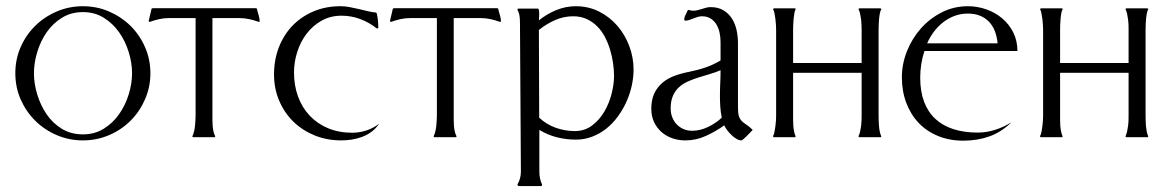

<svg xmlns="http://www.w3.org/2000/svg" viewBox="-20 -446 3794 624"><path d="M249.5 -406.7Q211.4 -406.7 181.6 -388.4Q151.9 -370.1 131.8 -341.3Q111.8 -312.5 101.1 -277.1Q90.3 -241.7 90.3 -208Q90.3 -174.3 101.1 -138.9Q111.8 -103.5 131.6 -74.5Q151.4 -45.4 181.2 -27.3Q210.9 -9.3 249.5 -9.3Q287.6 -9.3 317.1 -27.6Q346.7 -45.9 366.9 -74.7Q387.2 -103.5 398.2 -138.9Q409.2 -174.3 409.2 -208Q409.2 -241.7 398.2 -277.1Q387.2 -312.5 366.9 -341.3Q346.7 -370.1 317.1 -388.4Q287.6 -406.7 249.5 -406.7ZM249.5 -425.8Q294.4 -425.8 334.2 -408.7Q374 -391.6 404.1 -362.1Q434.1 -332.5 451.4 -292.7Q468.8 -252.9 468.8 -208Q468.8 -163.1 451.4 -123.3Q434.1 -83.5 404.3 -53.7Q374.5 -23.9 334.5 -6.8Q294.4 10.3 249.5 10.3Q204.6 10.3 164.6 -6.8Q124.5 -23.9 94.5 -53.7Q64.5 -83.5 47.1 -123Q29.8 -162.6 29.8 -208Q29.8 -253.4 47.1 -293Q64.5 -332.5 94.5 -362.1Q124.5 -391.6 164.6 -408.7Q204.6 -425.8 249.5 -425.8Z M811.5 -419.4 814.9 -418Q816.9 -408.2 820.6 -396.7Q824.2 -385.3 823.7 -375.5L820.3 -375Q805.7 -380.4 790 -383.8Q774.4 -387.2 758.8 -387.2H670.4V-72.3Q670.4 -65.4 670.4 -56.2Q670.4 -46.9 671.1 -37.4Q671.9 -27.8 673.8 -18.8Q675.8 -9.8 679.2 -3.9V-1L678.2 0H608.4Q607.9 0 606.9 -0.5Q606 -1 605.5 -1V-3.9Q608.4 -9.8 610.6 -18.6Q612.8 -27.3 613.8 -37.1Q614.7 -46.9 615.2 -56.2Q615.7 -65.4 615.7 -72.3V-387.2H528.3Q512.7 -387.2 497.3 -383.8Q481.9 -380.4 467.3 -375L463.9 -375.5L463.4 -378.9L472.7 -418L476.6 -419.4Z M1090.3 -395Q1053.7 -395 1024.9 -378.7Q996.1 -362.3 976.3 -336.2Q956.5 -310.1 946 -277.1Q935.5 -244.1 935.5 -210.4Q935.5 -168 948.7 -132.1Q961.9 -96.2 986.6 -70.1Q1011.2 -43.9 1046.1 -29.3Q1081.1 -14.6 1124.5 -14.6Q1147.9 -14.6 1170.7 -22Q1193.4 -29.3 1211.9 -43.9Q1202.1 -28.8 1188.2 -18.3Q1174.3 -7.8 1157.7 -1.5Q1141.1 4.9 1123.5 7.6Q1106 10.3 1088.9 10.3Q1042.5 10.3 1002.7 -5.9Q962.9 -22 933.6 -50.5Q904.3 -79.1 887.5 -118.4Q870.6 -157.7 870.6 -204.1Q870.6 -251.5 886.2 -292Q901.9 -332.5 930.4 -362.3Q959 -392.1 998.8 -408.9Q1038.6 -425.8 1086.4 -425.8Q1101.1 -425.8 1115.5 -423.1Q1129.9 -420.4 1144.3 -417Q1158.7 -413.6 1172.9 -410.2Q1187 -406.7 1201.7 -405.3L1204.6 -402.3Q1207 -391.1 1208.3 -379.2Q1209.5 -367.2 1209.5 -355.5L1207 -353.5H1204.6Q1180.2 -373 1150.9 -384Q1121.6 -395 1090.3 -395Z M1595.7 -419.4 1599.1 -418Q1601.1 -408.2 1604.7 -396.7Q1608.4 -385.3 1607.9 -375.5L1604.5 -375Q1589.8 -380.4 1574.2 -383.8Q1558.6 -387.2 1543 -387.2H1454.6V-72.3Q1454.6 -65.4 1454.6 -56.2Q1454.6 -46.9 1455.3 -37.4Q1456.1 -27.8 1458 -18.8Q1460 -9.8 1463.4 -3.9V-1L1462.4 0H1392.6Q1392.1 0 1391.1 -0.5Q1390.1 -1 1389.6 -1V-3.9Q1392.6 -9.8 1394.8 -18.6Q1397 -27.3 1397.9 -37.1Q1398.9 -46.9 1399.4 -56.2Q1399.9 -65.4 1399.9 -72.3V-387.2H1312.5Q1296.9 -387.2 1281.5 -383.8Q1266.1 -380.4 1251.5 -375L1248 -375.5L1247.6 -378.9L1256.8 -418L1260.7 -419.4Z M1661.6 -414.1 1662.6 -417 1664.1 -418H1728Q1730.5 -418 1731.4 -412.8Q1732.4 -407.7 1732.4 -401.1Q1732.4 -394.5 1731.9 -388.2Q1731.4 -381.8 1731.4 -379.9Q1756.8 -400.4 1787.6 -413.1Q1818.4 -425.8 1851.6 -425.8Q1892.6 -425.8 1927 -408.4Q1961.4 -391.1 1986.3 -362.3Q2011.2 -333.5 2025.1 -296.4Q2039.1 -259.3 2039.1 -220.2Q2039.1 -194.3 2033.2 -167.5Q2027.3 -140.6 2015.9 -115.2Q2004.4 -89.8 1988 -67.4Q1971.7 -44.9 1950.9 -28.3Q1930.2 -11.7 1905 -2Q1879.9 7.8 1851.6 7.8Q1820.3 7.8 1790 0.2Q1759.8 -7.3 1732.9 -23.9V112.3Q1732.9 134.3 1741.7 153.8V156.2L1739.3 158.7H1664.1L1661.6 153.8Q1672.9 134.3 1672.9 112.3L1669.9 -372.6Q1669.9 -383.3 1668.5 -393.8Q1667 -404.3 1661.6 -414.1ZM1732.4 -63.5Q1755.9 -41.5 1786.1 -30.8Q1816.4 -20 1848.1 -20Q1879.9 -20 1903.8 -37.8Q1927.7 -55.7 1943.6 -82.5Q1959.5 -109.4 1967.5 -140.6Q1975.6 -171.9 1975.6 -198.7Q1975.6 -218.8 1972.4 -241Q1969.2 -263.2 1962.6 -284.9Q1956.1 -306.6 1945.8 -326.2Q1935.5 -345.7 1920.7 -360.6Q1905.8 -375.5 1886.5 -384.3Q1867.2 -393.1 1842.8 -393.1Q1812 -393.1 1783.4 -380.4Q1754.9 -367.7 1731.4 -348.6Z M2321.8 -309.6Q2321.8 -324.2 2318.8 -338.9Q2315.9 -353.5 2308.8 -365.7Q2301.8 -377.9 2290 -385.5Q2278.3 -393.1 2261.2 -393.1Q2254.4 -393.1 2247.3 -390.9Q2240.2 -388.7 2233.4 -386Q2226.6 -383.3 2220.2 -381.1Q2213.9 -378.9 2208 -378.9Q2203.6 -378.9 2203.6 -383.3Q2203.6 -385.7 2204.8 -389.6Q2206.1 -393.6 2208 -397.7Q2210 -401.9 2211.9 -405.8Q2213.9 -409.7 2214.8 -412.1L2218.8 -414.1Q2225.1 -411.1 2232.4 -411.1Q2239.7 -411.1 2246.8 -412.8Q2253.9 -414.6 2260.7 -416.7Q2267.6 -418.9 2274.7 -420.9Q2281.7 -422.9 2289.1 -422.9Q2314 -422.9 2331.1 -412.6Q2348.1 -402.3 2358.6 -386Q2369.1 -369.6 2373.8 -348.6Q2378.4 -327.6 2378.4 -306.2V-96.7Q2378.4 -77.6 2381.6 -68.1Q2384.8 -58.6 2390.9 -52.5Q2397 -46.4 2405.8 -40.8Q2414.6 -35.2 2426.3 -23.9Q2424.3 -22 2419.2 -16.4Q2414.1 -10.7 2408 -4.9Q2401.9 1 2396.7 5.6Q2391.6 10.3 2389.6 10.3Q2381.8 10.3 2373.3 5.1Q2364.7 0 2356.9 -7.6Q2349.1 -15.1 2343 -23.4Q2336.9 -31.7 2334 -38.6Q2306.2 -19 2274.4 -4.4Q2242.7 10.3 2207.5 10.3Q2184.6 10.3 2164.6 3.2Q2144.5 -3.9 2129.4 -17.3Q2114.3 -30.8 2105.5 -49.8Q2096.7 -68.8 2096.7 -92.3Q2096.7 -121.6 2106.4 -142.3Q2116.2 -163.1 2133.1 -177.2Q2149.9 -191.4 2172.6 -199.7Q2195.3 -208 2221.2 -212.9Q2248.5 -218.3 2273.2 -226.8Q2297.9 -235.4 2321.8 -249.5ZM2325.7 -63.5Q2322.3 -80.6 2321 -98.1Q2319.8 -115.7 2319.8 -133.3Q2319.8 -154.8 2320.8 -175.5Q2321.8 -196.3 2321.8 -217.8Q2304.7 -210.4 2286.1 -205.1Q2267.6 -199.7 2249.8 -194.1Q2231.9 -188.5 2215.6 -181.2Q2199.2 -173.8 2186.8 -162.6Q2174.3 -151.4 2167 -134.5Q2159.7 -117.7 2159.7 -93.3Q2159.7 -78.1 2164.8 -64.9Q2169.9 -51.8 2179.2 -42Q2188.5 -32.2 2201.2 -26.6Q2213.9 -21 2229.5 -21Q2255.4 -21 2281.2 -33.4Q2307.1 -45.9 2325.7 -63.5Z M2557.6 -71.3Q2557.6 -64.5 2557.6 -55.4Q2557.6 -46.4 2558.3 -36.9Q2559.1 -27.3 2560.8 -18.8Q2562.5 -10.3 2565.4 -3.9V-1L2564.5 0H2496.1Q2495.6 0 2494.4 -0.5Q2493.2 -1 2492.7 -1V-3.9Q2495.6 -9.8 2497.3 -18.6Q2499 -27.3 2500.2 -36.9Q2501.5 -46.4 2502 -55.4Q2502.4 -64.5 2502.4 -71.3V-347.7Q2502.4 -353.5 2502 -363.3Q2501.5 -373 2500.2 -383.3Q2499 -393.6 2497.1 -402.8Q2495.1 -412.1 2492.2 -417L2496.1 -418.9H2563.5L2566.4 -417Q2563.5 -413.1 2561.8 -403.8Q2560.1 -394.5 2559.1 -383.8Q2558.1 -373 2557.9 -363Q2557.6 -353 2557.6 -347.7V-241.2H2780.3V-347.7Q2780.3 -354.5 2780 -363.8Q2779.8 -373 2778.6 -382.6Q2777.3 -392.1 2775.4 -400.9Q2773.4 -409.7 2770.5 -415.5V-418Q2771 -418 2772.2 -418.5Q2773.4 -418.9 2773.9 -418.9H2840.8L2844.7 -417Q2841.8 -412.6 2839.8 -403.6Q2837.9 -394.5 2836.9 -383.8Q2835.9 -373 2835.7 -363.3Q2835.4 -353.5 2835.4 -347.7V-71.3Q2835.4 -64 2835.7 -54.9Q2835.9 -45.9 2836.7 -36.9Q2837.4 -27.8 2839.1 -19Q2840.8 -10.3 2843.8 -3.9V-1L2842.8 0H2773.9Q2773.4 0 2772.2 -0.5Q2771 -1 2770.5 -1V-3.9Q2773.4 -10.3 2775.4 -18.8Q2777.3 -27.3 2778.6 -36.9Q2779.8 -46.4 2780 -55.4Q2780.3 -64.5 2780.3 -71.3V-209.5H2557.6Z M2984.4 -280.3Q2977.5 -259.3 2974.1 -237.3Q2970.7 -215.3 2970.7 -193.4Q2970.7 -148.4 2983.4 -115Q2996.1 -81.5 3020.3 -59.3Q3044.4 -37.1 3079.1 -26.1Q3113.8 -15.1 3157.2 -15.1Q3186.5 -15.1 3214.6 -24.2Q3242.7 -33.2 3267.6 -48.8Q3234.4 -16.6 3195.6 -2.7Q3156.7 11.2 3110.8 11.2Q3065.4 11.2 3028.3 -4.2Q2991.2 -19.5 2965.3 -46.9Q2939.5 -74.2 2925.3 -112.1Q2911.1 -149.9 2911.1 -194.8Q2911.1 -238.3 2927.7 -279.8Q2944.3 -321.3 2973.1 -353.8Q3002 -386.2 3041 -406Q3080.1 -425.8 3125.5 -425.8Q3156.7 -425.8 3185.8 -415.5Q3214.8 -405.3 3237.3 -386.2Q3259.8 -367.2 3273.2 -340.3Q3286.6 -313.5 3286.6 -280.3ZM3222.2 -305.2Q3220.2 -326.7 3213.4 -344.5Q3206.5 -362.3 3194.6 -375Q3182.6 -387.7 3165.3 -394.8Q3147.9 -401.9 3125.5 -401.9Q3102.5 -401.9 3082.3 -394.3Q3062 -386.7 3045.2 -373.5Q3028.3 -360.4 3015.1 -342.8Q3002 -325.2 2993.2 -305.2Z M3425.3 -71.3Q3425.3 -64.5 3425.3 -55.4Q3425.3 -46.4 3426 -36.9Q3426.8 -27.3 3428.5 -18.8Q3430.2 -10.3 3433.1 -3.9V-1L3432.1 0H3363.8Q3363.3 0 3362.1 -0.5Q3360.8 -1 3360.4 -1V-3.9Q3363.3 -9.8 3365 -18.6Q3366.7 -27.3 3367.9 -36.9Q3369.1 -46.4 3369.6 -55.4Q3370.1 -64.5 3370.1 -71.3V-347.7Q3370.1 -353.5 3369.6 -363.3Q3369.1 -373 3367.9 -383.3Q3366.7 -393.6 3364.7 -402.8Q3362.8 -412.1 3359.9 -417L3363.8 -418.9H3431.2L3434.1 -417Q3431.2 -413.1 3429.4 -403.8Q3427.7 -394.5 3426.8 -383.8Q3425.8 -373 3425.5 -363Q3425.3 -353 3425.3 -347.7V-241.2H3647.9V-347.7Q3647.9 -354.5 3647.7 -363.8Q3647.5 -373 3646.2 -382.6Q3645 -392.1 3643.1 -400.9Q3641.1 -409.7 3638.2 -415.5V-418Q3638.7 -418 3639.9 -418.5Q3641.1 -418.9 3641.6 -418.9H3708.5L3712.4 -417Q3709.5 -412.6 3707.5 -403.6Q3705.6 -394.5 3704.6 -383.8Q3703.6 -373 3703.4 -363.3Q3703.1 -353.5 3703.1 -347.7V-71.3Q3703.1 -64 3703.4 -54.9Q3703.6 -45.9 3704.3 -36.9Q3705.1 -27.8 3706.8 -19Q3708.5 -10.3 3711.4 -3.9V-1L3710.4 0H3641.6Q3641.1 0 3639.9 -0.5Q3638.7 -1 3638.2 -1V-3.9Q3641.1 -10.3 3643.1 -18.8Q3645 -27.3 3646.2 -36.9Q3647.5 -46.4 3647.7 -55.4Q3647.9 -64.5 3647.9 -71.3V-209.5H3425.3Z"/></svg>

Font: CAT Linz
Style: Regular
Weight: 400
Designer: Peter Wiegel
Foundry: Peter Wiegel
Version: Version 1.08